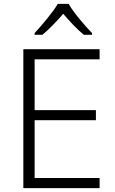

<svg xmlns="http://www.w3.org/2000/svg" viewBox="-20 -967 593 987"><path d="M333 -947H277C252 -904 195 -837 158 -797V-788H198C234 -818 273 -859 305 -896C337 -859 375 -817 411 -788H453V-797C415 -836 357 -904 333 -947ZM492 0V-52H158V-349H473V-401H158V-662H492V-714H100V0Z"/></svg>

Font: Noto Sans Myanmar UI Light
Style: Regular
Weight: 300
Designer: Monotype Design Team
Foundry: Monotype Imaging Inc.
Version: Version 2.103